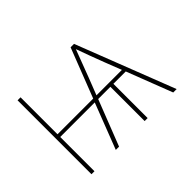

<svg xmlns="http://www.w3.org/2000/svg" viewBox="-102 -737 955 955"><g transform="rotate(-45 375.0 -260.0)"><path d="M84 0V-520H105V-260H356L457 -520H481L683 0H659L566 -241H479V0H458V-241H372L278 0H255L348 -241H105V0ZM379 -260H558L524 -347Q510 -384 496 -421Q482 -458 469 -495Q455 -458 441 -421Q427 -384 413 -347Z"/></g></svg>

Font: Zed Sans Thin Extended
Style: Regular
Weight: 100
Width: 7
Designer: Belleve Invis
Foundry: Belleve Invis
Version: Version 1.0.0; ttfautohint (v1.8.4)